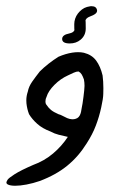

<svg xmlns="http://www.w3.org/2000/svg" viewBox="-78 -470 380 612"><path d="M209 -417.5Q194.3 -412.1 193.8 -401.4L194.3 -405.3Q195.3 -405.3 195.3 -379.4Q195.3 -356.9 178.7 -343.3Q164.6 -331.5 144.5 -331.5Q120.1 -331.5 120.1 -345.7Q120.1 -358.9 142.6 -363.3Q157.2 -366.2 159.7 -375Q159.7 -374 159.2 -374Q158.7 -374 158.7 -393.1Q158.7 -401.9 161.6 -410.6Q164.6 -419.4 170.2 -426.8Q175.8 -434.1 183.1 -439.7Q190.4 -445.3 199.2 -447.8Q202.6 -448.7 205.6 -449.2Q208.5 -449.7 210.9 -450.2H214.4Q229 -450.2 231.4 -437.5V-435.5Q231.4 -425.3 209 -417.5ZM108.4 -106Q114.7 -104.5 121.8 -100.6Q128.9 -96.7 136.2 -93.5Q143.6 -90.3 151.9 -89.8H154.8Q161.1 -89.8 168 -93.3Q172.9 -96.2 175.8 -101.3Q178.7 -106.4 180.2 -113Q181.6 -119.6 182.6 -126.7Q183.6 -133.8 185.1 -140.1Q188.5 -162.6 190.4 -181.6Q191.4 -189.5 191.4 -196.3Q191.4 -207 189.5 -216.8Q186 -226.6 182.4 -232.7Q178.7 -238.8 172.4 -242.2Q165.5 -242.2 157 -238.3Q148.4 -234.4 138.2 -229.5Q114.7 -218.8 95.7 -199.7Q85.9 -189.9 79.6 -180.4Q73.2 -170.9 70.3 -161.1Q66.9 -154.8 66.9 -147Q66.9 -139.2 70.3 -135.7Q76.7 -126 84.7 -119.4Q92.8 -112.8 108.4 -106ZM138.2 -33.7Q122.6 -37.1 109.1 -40.5Q95.7 -43.9 83 -50.8Q57.1 -60.5 40.8 -75.2Q24.4 -89.8 14.6 -106Q8.3 -122.1 6.3 -140.6Q5.9 -145.5 5.9 -150.4Q5.9 -164.1 10.7 -178.2Q13.7 -194.3 24.9 -210.2Q36.1 -226.1 48.8 -242.2Q61.5 -254.9 77.1 -267.1Q92.8 -279.3 108.4 -289.1Q130.9 -298.8 152.3 -302.2Q162.1 -303.7 170.9 -303.7Q180.7 -303.7 189.5 -301.8Q214.8 -295.4 228.5 -276.9Q242.2 -258.3 249 -229.5Q251.5 -210.4 251.5 -189Q251.5 -185.1 251.2 -170.7Q251 -156.2 244.6 -127.4Q238.3 -98.1 227.5 -69.8Q216.8 -41.5 197.8 -12.2Q171.9 29.3 136.2 58.3Q100.6 87.4 48.8 106.9Q27.3 114.3 6.6 118.2Q-14.2 122.1 -29.3 122.1Q-44.9 122.1 -52.7 118.2Q-57.6 115.7 -57.6 111.8Q-57.6 109.4 -54.2 103.5Q-50.8 97.7 -31.2 85.2Q-11.7 72.8 27.8 55.7Q63 43 91.1 19.3Q119.1 -4.4 138.2 -33.7Z"/></svg>

Font: DimaLove
Style: regular
Weight: 400
Designer: R.Balvardi
Foundry: Dima Software Group
Version: Version 1.00;May 4, 2019;FontCreator 11.5.0.2427 64-bit